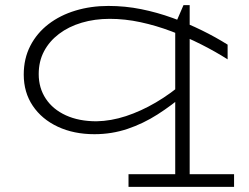

<svg xmlns="http://www.w3.org/2000/svg" viewBox="-20 -506 963 744"><path d="M346 14Q266 14 204 -15Q142 -44 107 -96Q72 -148 72 -217Q72 -279 97.5 -328.5Q123 -378 168 -412.5Q213 -447 272.5 -465Q332 -483 400 -483Q465 -483 527 -470.5Q589 -458 648.5 -436.5Q708 -415 762 -388.5Q816 -362 862 -333V-276Q815 -306 759.5 -334Q704 -362 644.5 -384.5Q585 -407 524.5 -420Q464 -433 405 -433Q347 -433 296.5 -418Q246 -403 208.5 -374.5Q171 -346 150.5 -307Q130 -268 130 -219Q130 -165 157.5 -123.5Q185 -82 235.5 -59Q286 -36 354 -36Q410 -37 468 -56Q526 -75 584 -109Q642 -143 696 -190V-141Q646 -98 590.5 -62.5Q535 -27 474 -6.5Q413 14 346 14ZM478 218V169H887V218ZM659 216V-412L691 -486H715V216Z"/></svg>

Font: BioRhyme SemiExpanded Light
Style: Regular
Weight: 300
Width: 6
Designer: Aoife Mooney
Foundry: Aoife Mooney Type
Version: Version 1.600;gftools[0.9.33]